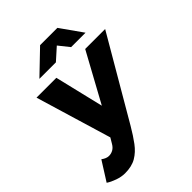

<svg xmlns="http://www.w3.org/2000/svg" viewBox="-279 -838 1177 1177"><g transform="rotate(-45 309.0 -250.0)"><path d="M100 212Q69 212 35 200Q1 188 -21 173L58 48Q83 67 106 67Q125 67 142 57.5Q159 48 171 27L254 -112L466 -500H639L329 31Q298 84 267.5 125Q237 166 198 189Q159 212 100 212ZM194 0 44 -500H216L309 -112L342 0ZM138 -569 287 -712H436V-708L281 -569ZM413 -569 302 -708 303 -712H437L538 -569Z"/></g></svg>

Font: Figtree Light ExtraBold
Style: Italic
Weight: 800
Italic angle: -9.5°
Version: Version 2.001;gftools[0.9.30]